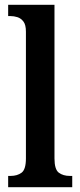

<svg xmlns="http://www.w3.org/2000/svg" viewBox="-20 -780 335 800"><path d="M14 0V-47H24Q52 -47 70 -60.5Q88 -74 88 -120V-648Q88 -677 77.5 -690.5Q67 -704 52.5 -708.5Q38 -713 24 -713H14V-760H207V-120Q207 -74 225 -60.5Q243 -47 271 -47H281V0Z"/></svg>

Font: Noto Serif Myanmar Cond SemBd
Style: Regular
Weight: 600
Width: 3
Designer: Ben Mitchell and the Monotype Design Team
Foundry: Monotype Imaging Inc.
Version: Version 2.106; ttfautohint (v1.8.4.7-5d5b)